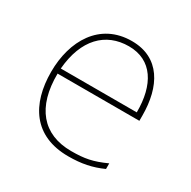

<svg xmlns="http://www.w3.org/2000/svg" viewBox="-128 -664 796 799"><g transform="rotate(30 270.0 -264.0)"><path d="M287 -538C133 -538 59 -408 59 -259C59 -104 130 10 296 10C360 10 408 0 459 -23V-50C397 -22 360 -15 296 -15C159 -15 84 -105 86 -266H479V-291C479 -430 422 -538 287 -538ZM287 -513C399 -513 453 -423 452 -291H87C99 -436 175 -513 287 -513Z"/></g></svg>

Font: Noto Sans Lao Thin
Style: Regular
Weight: 100
Designer: Monotype Design Team
Foundry: Monotype Imaging Inc.
Version: Version 2.003